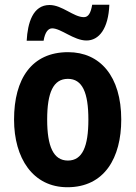

<svg xmlns="http://www.w3.org/2000/svg" viewBox="-20 -776 569 806"><path d="M92 -605H163C169 -642 183 -657 199 -657C236 -657 290 -606 343 -606C396 -606 435 -656 439 -756H367C361 -721 351 -704 332 -704C289 -704 241 -755 188 -755C118 -755 96 -680 92 -605ZM489 -274C489 -456 400 -557 266 -557C113 -557 39 -445 39 -274C39 -112 118 10 263 10C419 10 489 -114 489 -274ZM178 -274C178 -388 204 -445 265 -445C326 -445 351 -387 351 -274C351 -161 326 -102 265 -102C204 -102 178 -162 178 -274Z"/></svg>

Font: Noto Sans Hebrew Condensed
Style: Bold
Weight: 700
Width: 3
Designer: Monotype Design Team
Foundry: Monotype Imaging Inc.
Version: Version 2.004